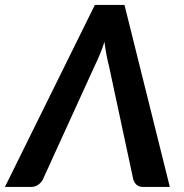

<svg xmlns="http://www.w3.org/2000/svg" viewBox="-60 -742 730 762"><path d="M614 0 434 -722.5H316.5L-40.5 0H63.5C74.2 0 83.7 -3 92 -9C100.3 -15 106.3 -21.8 110 -29.5L315.5 -480C322.2 -493.7 328.9 -508.6 335.8 -524.8C342.6 -540.9 348.8 -558 354.5 -576C356.8 -558 359.5 -540.9 362.5 -524.8C365.5 -508.6 368.8 -493.7 372.5 -480L469 -29.5C471.7 -20.8 476.2 -13.8 482.5 -8.2C488.8 -2.8 497.7 0 509 0Z"/></svg>

Font: Lato
Style: Bold Italic
Weight: 700
Italic angle: -7°
Designer: Lukasz Dziedzic
Foundry: tyPoland Lukasz Dziedzic
Version: Version 2.007; 2014-02-27